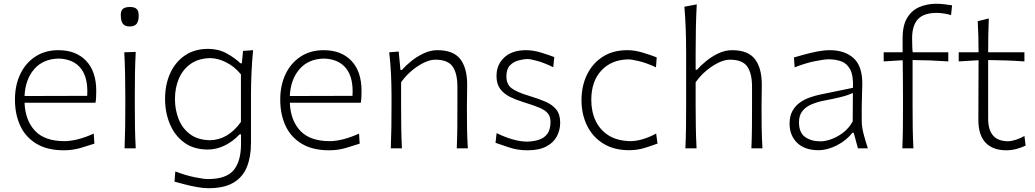

<svg xmlns="http://www.w3.org/2000/svg" viewBox="-20 -785 5479 1016"><path d="M317.9 10.3Q230.5 10.3 172.9 -24.4Q115.2 -59.1 87.2 -119.6Q59.1 -180.2 59.1 -257.8Q59.1 -334 87.4 -393.1Q115.7 -452.1 167.5 -485.8Q219.2 -519.5 289.1 -519.5Q381.8 -519.5 435.5 -463.4Q489.3 -407.2 489.3 -304.2Q489.3 -286.1 488.5 -271Q487.8 -255.9 485.4 -241.2H109.9Q113.8 -147.5 165.3 -92.8Q216.8 -38.1 321.3 -38.1Q354 -38.1 394.5 -48.6Q435.1 -59.1 476.1 -78.1L479.5 -24.9Q449.7 -15.1 407.5 -2.4Q365.2 10.3 317.9 10.3ZM441.4 -277.8Q447.3 -372.6 408.2 -422.6Q369.1 -472.7 290 -475.1Q207.5 -473.1 160.6 -418.7Q113.8 -364.3 109.9 -276.9Z M639.2 0Q641.6 -57.1 642.3 -110.1Q643.1 -163.1 643.1 -226.1V-277.3Q643.1 -342.3 641.8 -396.7Q640.6 -451.2 637.7 -508.3L698.2 -510.3Q695.3 -452.6 694.3 -397.7Q693.4 -342.8 693.4 -277.3V-226.1Q693.4 -163.1 694.3 -110.1Q695.3 -57.1 698.2 0ZM666 -645Q641.1 -645 630.1 -659.4Q619.1 -673.8 619.1 -705.6Q619.1 -728.5 630.6 -738.3Q642.1 -748 667.5 -748Q692.4 -748 703.1 -737.5Q713.9 -727.1 713.9 -702.1Q713.9 -672.9 702.9 -658.9Q691.9 -645 666 -645Z M1082.5 210.9Q1055.2 210.9 1021.7 204.8Q988.3 198.7 956.8 190.4Q925.3 182.1 903.3 176.3L907.7 122.1Q961.9 143.1 1010.3 152.8Q1058.6 162.6 1079.6 162.6Q1176.8 162.6 1216.1 115.7Q1255.4 68.8 1255.4 -23.9V-74.2H1248Q1210.9 -34.7 1167.2 -14.2Q1123.5 6.3 1080.1 6.3Q1004.9 6.3 954.6 -30.8Q904.3 -67.9 878.9 -128.9Q853.5 -189.9 853.5 -261.7Q853.5 -337.4 880.6 -397.2Q907.7 -457 958.7 -491.7Q1009.8 -526.4 1081.5 -526.4Q1135.7 -526.4 1179 -502.7Q1222.2 -479 1252.4 -450.2H1259.8L1266.1 -515.6L1319.3 -519.5Q1313.5 -460 1310.8 -399.2Q1308.1 -338.4 1308.1 -281.2V-27.3Q1308.1 44.4 1286.6 98.1Q1265.1 151.9 1215.8 181.4Q1166.5 210.9 1082.5 210.9ZM1090.3 -43Q1186 -43.9 1254.9 -139.6V-391.6Q1220.2 -433.6 1176.5 -455.3Q1132.8 -477.1 1092.3 -477.5Q1029.8 -476.1 988.3 -446.5Q946.8 -417 926.3 -368.4Q905.8 -319.8 905.8 -260.7Q905.8 -204.1 925.3 -154.8Q944.8 -105.5 985.6 -75Q1026.4 -44.4 1090.3 -43Z M1721.7 10.3Q1634.3 10.3 1576.7 -24.4Q1519 -59.1 1491 -119.6Q1462.9 -180.2 1462.9 -257.8Q1462.9 -334 1491.2 -393.1Q1519.5 -452.1 1571.3 -485.8Q1623 -519.5 1692.9 -519.5Q1785.6 -519.5 1839.4 -463.4Q1893.1 -407.2 1893.1 -304.2Q1893.1 -286.1 1892.3 -271Q1891.6 -255.9 1889.2 -241.2H1513.7Q1517.6 -147.5 1569.1 -92.8Q1620.6 -38.1 1725.1 -38.1Q1757.8 -38.1 1798.3 -48.6Q1838.9 -59.1 1879.9 -78.1L1883.3 -24.9Q1853.5 -15.1 1811.3 -2.4Q1769 10.3 1721.7 10.3ZM1845.2 -277.8Q1851.1 -372.6 1812 -422.6Q1772.9 -472.7 1693.8 -475.1Q1611.3 -473.1 1564.5 -418.7Q1517.6 -364.3 1513.7 -276.9Z M2047.9 0Q2050.3 -57.1 2051 -110.1Q2051.8 -163.1 2051.8 -226.1V-277.3Q2051.8 -332.5 2049.1 -391.6Q2046.4 -450.7 2039.6 -508.3L2089.8 -512.2L2099.1 -414.6H2106.4Q2125.5 -436.5 2155.5 -460.9Q2185.5 -485.4 2221.7 -502.4Q2257.8 -519.5 2294.4 -519.5Q2378.9 -519.5 2415.5 -472.4Q2452.1 -425.3 2452.1 -336.9Q2452.1 -304.2 2451.4 -275.9Q2450.7 -247.6 2450.7 -226.1Q2450.7 -163.1 2451.4 -110.1Q2452.1 -57.1 2455.6 0H2397Q2399.4 -57.1 2399.9 -109.9Q2400.4 -162.6 2400.4 -224.6V-326.2Q2400.4 -397 2375 -433.1Q2349.6 -469.2 2283.2 -469.2Q2256.3 -469.2 2223.4 -453.4Q2190.4 -437.5 2158.4 -410.6Q2126.5 -383.8 2102.5 -349.6V-224.6Q2102.5 -162.6 2103.3 -109.9Q2104 -57.1 2106.9 0Z M2772 10.3Q2719.7 10.3 2676 -4.2Q2632.3 -18.6 2602.1 -29.3L2607.9 -80.6Q2650.9 -59.6 2692.4 -47.6Q2733.9 -35.6 2770.5 -35.6Q2803.7 -36.6 2831.5 -45.4Q2859.4 -54.2 2876.2 -76.7Q2893.1 -99.1 2893.1 -140.1Q2893.1 -167.5 2879.4 -184.6Q2865.7 -201.7 2834.2 -215.1Q2802.7 -228.5 2748 -245.1Q2710 -256.8 2678 -272.7Q2646 -288.6 2626.7 -314.7Q2607.4 -340.8 2607.4 -382.8Q2607.4 -443.4 2648.9 -481.4Q2690.4 -519.5 2763.7 -519.5Q2801.3 -519.5 2843 -506.8Q2884.8 -494.1 2913.1 -482.9L2907.7 -429.2Q2861.8 -451.7 2824.7 -462.2Q2787.6 -472.7 2769 -472.7Q2748 -471.7 2722.4 -464.8Q2696.8 -458 2678.2 -438.7Q2659.7 -419.4 2659.7 -379.9Q2659.7 -338.9 2687.5 -317.9Q2715.3 -296.9 2781.2 -277.3Q2830.1 -262.7 2866.7 -246.8Q2903.3 -231 2923.8 -205.3Q2944.3 -179.7 2944.3 -135.7Q2944.3 -96.7 2926.5 -63.2Q2908.7 -29.8 2870.6 -9.8Q2832.5 10.3 2772 10.3Z M3309.1 9.8Q3228.5 9.8 3172.1 -25.4Q3115.7 -60.5 3086.4 -120.6Q3057.1 -180.7 3057.1 -254.9Q3057.1 -330.1 3086.2 -389.9Q3115.2 -449.7 3169.4 -484.6Q3223.6 -519.5 3299.8 -519.5Q3338.9 -519.5 3382.1 -506.3Q3425.3 -493.2 3455.1 -481.4L3451.2 -428.7Q3401.9 -451.7 3362.5 -461.2Q3323.2 -470.7 3303.7 -470.7Q3214.8 -468.8 3161.9 -411.6Q3108.9 -354.5 3108.9 -255.9Q3108.9 -194.8 3131.8 -146Q3154.8 -97.2 3200.4 -68.4Q3246.1 -39.6 3315.4 -38.1Q3376.5 -38.1 3452.1 -78.1L3459.5 -25.4Q3432.1 -15.1 3392.8 -2.7Q3353.5 9.8 3309.1 9.8Z M3606.9 0Q3609.4 -57.1 3610.1 -110.1Q3610.8 -163.1 3610.8 -226.1V-507.8Q3610.8 -573.2 3608.6 -633.3Q3606.4 -693.4 3601.6 -749.5L3667 -761.7Q3663.6 -698.7 3662.4 -636.5Q3661.1 -574.2 3661.1 -507.8V-416H3668.5Q3687 -437.5 3716.6 -461.7Q3746.1 -485.8 3781.7 -502.7Q3817.4 -519.5 3853.5 -519.5Q3938 -519.5 3974.6 -472.4Q4011.2 -425.3 4011.2 -336.9Q4011.2 -304.2 4010.5 -275.9Q4009.8 -247.6 4009.8 -226.1Q4009.8 -163.1 4010.5 -110.1Q4011.2 -57.1 4014.6 0H3956.1Q3958.5 -57.1 3959 -109.9Q3959.5 -162.6 3959.5 -224.6V-326.2Q3959.5 -397 3934.1 -433.1Q3908.7 -469.2 3842.3 -469.2Q3815.4 -469.2 3782.2 -453.4Q3749 -437.5 3717 -410.6Q3685.1 -383.8 3661.1 -349.6V-224.6Q3661.1 -162.6 3662.1 -109.9Q3663.1 -57.1 3666 0Z M4311.5 9.8Q4238.3 9.8 4198.2 -29.3Q4158.2 -68.4 4158.2 -130.4Q4158.2 -170.9 4173.6 -198.2Q4189 -225.6 4213.4 -242.7Q4237.8 -259.8 4266.1 -269.5Q4294.4 -279.3 4320.3 -284.7L4493.7 -320.3Q4496.1 -385.3 4479 -417.5Q4461.9 -449.7 4431.6 -460.4Q4401.4 -471.2 4364.3 -471.2Q4342.3 -471.2 4292.2 -461.2Q4242.2 -451.2 4185.1 -428.7L4181.2 -481Q4204.6 -487.8 4237.5 -496.8Q4270.5 -505.9 4305.7 -512.7Q4340.8 -519.5 4370.6 -519.5Q4449.7 -519.5 4496.3 -477.8Q4543 -436 4543 -343.3Q4543 -320.8 4541.5 -286.1Q4540 -251.5 4540 -216.8V-146Q4540 -114.3 4549.3 -78.1Q4558.6 -42 4572.3 0H4520L4497.6 -82.5H4490.7Q4458 -41 4408 -15.6Q4357.9 9.8 4311.5 9.8ZM4322.3 -37.1Q4347.2 -37.1 4379.4 -48.6Q4411.6 -60.1 4442.1 -83.5Q4472.7 -106.9 4492.2 -142.6L4493.2 -293Q4483.9 -288.6 4468.5 -283Q4453.1 -277.3 4423.3 -270Q4393.6 -262.7 4339.8 -252.4Q4304.7 -245.6 4274.7 -232.9Q4244.6 -220.2 4226.3 -197.5Q4208 -174.8 4208 -137.7Q4208 -83 4240.2 -60.1Q4272.5 -37.1 4322.3 -37.1Z M4754.9 0Q4757.3 -57.1 4757.8 -110.1Q4758.3 -163.1 4758.3 -226.1V-276.9Q4758.3 -319.8 4757.8 -366.2Q4757.3 -412.6 4756.8 -466.3L4656.2 -460V-508.3H4756.3V-583Q4756.3 -651.4 4780.8 -691.2Q4805.2 -731 4845.7 -748Q4886.2 -765.1 4935.1 -765.1Q4955.1 -765.1 4979 -762.2Q5002.9 -759.3 5018.1 -756.8L5012.7 -705.1Q4997.1 -710 4976.1 -713.4Q4955.1 -716.8 4937.5 -716.8Q4868.2 -716.8 4837.4 -683.3Q4806.6 -649.9 4806.6 -583Q4806.6 -563.5 4807.4 -540.8Q4808.1 -518.1 4809.6 -508.3H4998V-460Q4901.4 -466.8 4809.1 -467.3V-226.1Q4809.1 -163.1 4809.8 -110.1Q4810.5 -57.1 4813.5 0Z M5305.7 10.3Q5233.4 10.3 5195.3 -30Q5157.2 -70.3 5157.2 -150.4Q5157.2 -241.7 5157.7 -324.5Q5158.2 -407.2 5158.2 -466.3L5053.2 -460V-508.3H5158.2Q5158.2 -551.8 5157.2 -591.1Q5156.2 -630.4 5153.8 -672.9L5212.4 -687.5Q5210.4 -636.7 5209.7 -597.2Q5209 -557.6 5209 -508.3H5400.9V-460Q5353.5 -463.4 5304.7 -465.1Q5255.9 -466.8 5209 -467.3V-156.7Q5209 -37.6 5314.5 -37.6Q5331.1 -37.6 5356.4 -45.7Q5381.8 -53.7 5400.9 -65.9L5407.2 -14.6Q5393.1 -6.8 5364 1.7Q5335 10.3 5305.7 10.3Z"/></svg>

Font: Pinar-FD Light
Style: Regular
Weight: 300
Designer: Amin Abedi
Version: Version 2.000